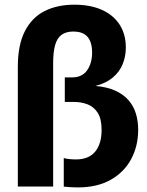

<svg xmlns="http://www.w3.org/2000/svg" viewBox="-20 -816 645 840"><path d="M58 0V-523Q58 -619.5 88.8 -679.5Q119.5 -739.5 175 -767.5Q230.5 -795.5 305 -795.5Q375.5 -795.5 426 -772.8Q476.5 -750 503.5 -708Q530.5 -666 530.5 -608Q530.5 -569 516.5 -535Q502.5 -501 473.2 -476.5Q444 -452 397.5 -440Q449.5 -435.5 485.2 -419Q521 -402.5 543 -376.8Q565 -351 574.8 -318.2Q584.5 -285.5 584.5 -248.5Q584.5 -177 553.8 -119.8Q523 -62.5 464 -29.2Q405 4 320 4Q305 4 290 3Q275 2 259 0.5V-125.5Q263.5 -122 280.8 -120.2Q298 -118.5 312 -118.5Q368.5 -118.5 396.5 -152.8Q424.5 -187 424.5 -247.5Q424.5 -296 407.5 -322.5Q390.5 -349 363 -359.5Q335.5 -370 303.5 -370H263.5V-477.5H296.5Q339.5 -477.5 361.2 -508.5Q383 -539.5 383 -586.5Q383 -615.5 374.5 -636Q366 -656.5 348 -667.2Q330 -678 300.5 -678Q269.5 -678 250 -664.2Q230.5 -650.5 221.5 -620Q212.5 -589.5 212.5 -538.5V0Z"/></svg>

Font: Spline Sans
Style: Regular
Weight: 400
Designer: Eben Sorkin, Mirko Velimirovic
Foundry: Sorkin Type
Version: Version 1.001